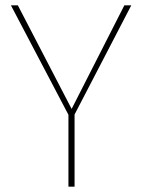

<svg xmlns="http://www.w3.org/2000/svg" viewBox="-20 -701 534 721"><path d="M473 -681 260 -271V0H237V-270L21 -681H47L249 -292L447 -681Z"/></svg>

Font: FiraGO Thin
Style: Regular
Weight: 100
Designer: bBox Type
Foundry: bBox Type GmbH
Version: Version 1.001;PS 001.001;hotconv 1.0.88;makeotf.lib2.5.64775